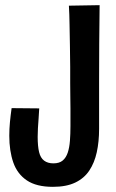

<svg xmlns="http://www.w3.org/2000/svg" viewBox="-20 -718 451 744"><path d="M185 6Q121 6 84 -19Q47 -44 31.5 -88.5Q16 -133 16 -192Q16 -218 18.5 -244.5Q21 -271 25 -299L132 -298Q131 -277 129.5 -258Q128 -239 127 -221.5Q126 -204 126 -188Q126 -151 131.5 -128.5Q137 -106 151 -95.5Q165 -85 187 -85Q210 -85 223 -96Q236 -107 242.5 -126.5Q249 -146 251 -172.5Q253 -199 253 -229Q253 -247 253 -263.5Q253 -280 253 -299Q253 -318 252.5 -341.5Q252 -365 252 -396Q252 -422 252 -459.5Q252 -497 251 -539.5Q250 -582 249.5 -622.5Q249 -663 247 -696L366 -698Q365 -628 364.5 -549Q364 -470 364 -402Q364 -368 364 -339.5Q364 -311 364 -282.5Q364 -254 364 -219Q364 -169 355 -128Q346 -87 326 -57Q306 -27 271.5 -10.5Q237 6 185 6Z"/></svg>

Font: Truculenta
Style: Bold
Weight: 700
Designer: Ivan Castro, Eva Sanz & Omnibus-Type Team
Foundry: Omnibus-Type
Version: Version 1.002